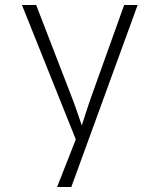

<svg xmlns="http://www.w3.org/2000/svg" viewBox="-20 -750 640 770"><path d="M209 0 284 -191 68 -730H125L263 -373Q276 -340 288.5 -304Q301 -268 308 -247Q315 -268 326.5 -304Q338 -340 350 -373L478 -730H532L266 0Z"/></svg>

Font: NKDuy Mono Thin
Style: Regular
Weight: 100
Monospace: yes
Designer: NKDuy
Foundry: NKDuy
Version: Version 2.251; ttfautohint (v1.8.4.7-5d5b)